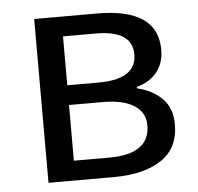

<svg xmlns="http://www.w3.org/2000/svg" viewBox="-44 -588 655 634"><g transform="rotate(-5 283.0 -271.5)"><path d="M91.8 0V-543H300.8Q501 -543 501 -405.3Q501 -361.3 477.1 -331.5Q453.1 -301.8 410.2 -290V-285.2Q460.9 -273.4 492.7 -241.7Q524.4 -210 524.4 -156.2Q524.4 -77.1 466.3 -38.6Q408.2 0 308.6 0ZM181.6 -315.4H285.2Q411.1 -315.4 411.1 -397.5Q411.1 -477.5 291 -477.5H181.6ZM181.6 -65.4H298.8Q433.6 -65.4 433.6 -161.1Q433.6 -203.1 397.5 -226.6Q361.3 -250 293 -250H181.6Z"/></g></svg>

Font: GenYoGothic TW TTF Regular
Style: Regular
Weight: 400
Version: Version 1.300